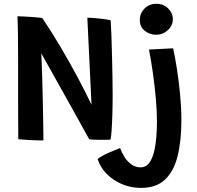

<svg xmlns="http://www.w3.org/2000/svg" viewBox="-20 -718 1013 986"><path d="M203 3Q170.5 3.5 131.8 1.2Q93 -1 74 -3Q74 -10.5 73.8 -40Q73.5 -69.5 73.2 -113.8Q73 -158 73 -209.8Q73 -261.5 73 -314.5Q73 -367.5 73 -414.5Q73 -479.5 72.2 -540Q71.5 -600.5 69.5 -634.5Q81 -634.5 105.2 -633.2Q129.5 -632 155.2 -630Q181 -628 197 -625.5Q245.5 -554 291.8 -475.5Q338 -397 378.8 -320.8Q419.5 -244.5 450 -180L428.5 -627Q445.5 -627 469.2 -625Q493 -623 515 -620Q537 -617 548.5 -613.5Q550.5 -581 552.2 -534Q554 -487 555.2 -433.5Q556.5 -380 557.5 -327.5Q558.5 -275 558.5 -231Q558.5 -178.5 557 -129.5Q555.5 -80.5 553 -45.8Q550.5 -11 547.5 -1Q535.5 0 523.2 0Q511 0 499 0Q482 0 465.8 -0.5Q449.5 -1 438 -3Q430.5 -16.5 409.2 -55Q388 -93.5 358.8 -146Q329.5 -198.5 298 -254.8Q266.5 -311 238.5 -361.2Q210.5 -411.5 192 -444Q193 -429.5 194.2 -395.8Q195.5 -362 196.8 -317Q198 -272 199.2 -223.2Q200.5 -174.5 201.2 -129Q202 -83.5 202.5 -48.5Q203 -13.5 203 3ZM783 -698.5Q819.5 -698.5 843.5 -674.8Q867.5 -651 867.5 -619.5Q867.5 -586 841.5 -562.8Q815.5 -539.5 781 -539.5Q749 -539.5 723.5 -559.8Q698 -580 698 -614.5Q698 -650 722.2 -674.2Q746.5 -698.5 783 -698.5ZM911.5 -101.5Q911.5 5.5 892 83.8Q872.5 162 827.2 204.5Q782 247 704 247Q653 247 607.8 228.2Q562.5 209.5 529 176Q495.5 142.5 481 98.5Q503.5 81.5 539 66Q574.5 50.5 597 42Q605 65.5 619.5 88.5Q634 111.5 655 126.5Q676 141.5 702.5 141.5Q729 141.5 745.5 119.8Q762 98 770.8 62.8Q779.5 27.5 782.8 -13.5Q786 -54.5 786 -92.5Q786 -148 780.2 -213Q774.5 -278 765.2 -343Q756 -408 745 -463.5L869 -470Q878 -430.5 888 -367.5Q898 -304.5 904.8 -234.2Q911.5 -164 911.5 -101.5Z"/></svg>

Font: Grandstander Medium
Style: Regular
Weight: 500
Designer: Tyler Finck
Foundry: Etcetera Type Co
Version: Version 1.200; ttfautohint (v1.8.3)